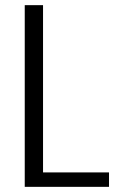

<svg xmlns="http://www.w3.org/2000/svg" viewBox="-20 -725 463 745"><path d="M403 0H76V-705H147V-56H403Z"/></svg>

Font: Ulagadi Sans Light
Style: Regular
Weight: 300
Designer: Ninad Kale (Devanagari), Jonny Pinhorn (Latin)
Foundry: Indian Type Foundry
Version: Version 3.01;March 29, 2020;FontCreator 12.0.0.2522 64-bit; 